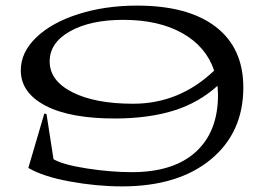

<svg xmlns="http://www.w3.org/2000/svg" viewBox="-20 -645 942 685"><path d="M54.2 -394Q54.2 -458.5 109.4 -511.5Q164.6 -564.5 259.8 -594.7Q355 -625 469.2 -625Q651.4 -625 749.8 -549.3Q848.1 -473.6 848.1 -333Q848.1 -171.9 731.7 -75.9Q615.2 20 415 20Q324.7 20 229 2.4Q133.3 -15.1 81.1 -45.9L138.2 -240.2L146 -237.8L170.9 -77.1Q203.1 -57.6 288.6 -44.2Q374 -30.8 450.2 -30.8Q599.1 -30.8 678.5 -103Q757.8 -175.3 757.8 -306.2Q757.8 -316.4 755.9 -338.9Q690.4 -279.3 602.3 -251.2Q514.2 -223.1 394 -222.2Q231 -221.7 142.6 -267.8Q54.2 -314 54.2 -394ZM157.2 -425.8Q157.2 -356.9 238.3 -315.9Q319.3 -274.9 455.1 -274.9Q620.1 -274.9 744.1 -393.1Q715.3 -479 630.6 -526.6Q545.9 -574.2 419.9 -574.2Q302.7 -574.2 230 -533.4Q157.2 -492.7 157.2 -425.8Z"/></svg>

Font: Halibut Exp
Style: Regular
Weight: 400
Width: 7
Designer: Matteo Maggi
Foundry: Collletttivo
Version: Version 3.080 | FøM Fix